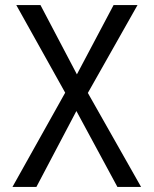

<svg xmlns="http://www.w3.org/2000/svg" viewBox="-20 -734 603 754"><path d="M29 0 236 -370 44 -714H139L282 -442L426 -714H520L325 -369L534 0H441L280 -298L123 0Z"/></svg>

Font: Noto Sans Mono SemiCondensed
Style: Regular
Weight: 400
Width: 4
Designer: Monotype Design Team
Foundry: Monotype Imaging Inc.
Version: Version 2.014